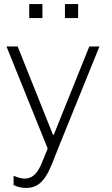

<svg xmlns="http://www.w3.org/2000/svg" viewBox="-20 -740 552 946"><path d="M124 -720V-651H189V-720H124ZM300 -720V-651H365V-720H300ZM268 -13 470 -511H420L245 -76H241L67 -511H12L215 -8L195 41C179 81 158 140 101 140C83 140 61 132 47 126V172C69 182 88 186 110 186C201 186 225 94 268 -13Z"/></svg>

Font: ChivoLight
Style: Regular
Weight: 300
Designer: Hector Gatti
Foundry: Omnibus-Type
Version: Version 1.004;PS 001.004;hotconv 1.0.88;makeotf.lib2.5.64775